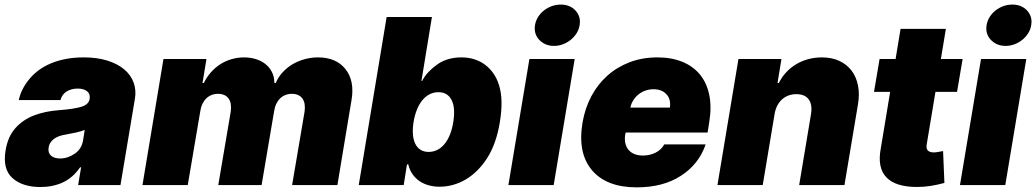

<svg xmlns="http://www.w3.org/2000/svg" viewBox="-20 -801 4485 831"><path d="M4.3 -150.6Q14.2 -210.6 46.9 -246.8Q80.3 -283.7 127.8 -301.7Q175.4 -319.6 233 -323.9Q268.5 -326.7 292.8 -330.4Q317.1 -334.2 333.1 -339.1Q363.6 -348.7 367.9 -372.2V-373.6Q371.1 -394.9 356.7 -406.2Q342.3 -417.6 316.8 -417.6Q289.1 -417.6 269 -405.5Q248.9 -393.5 241.5 -367.9H61.1Q72.1 -417.3 108 -459.9Q125.7 -481.2 149.1 -498.2Q172.6 -515.3 201.9 -527.3Q231.2 -539.4 266.3 -546Q301.5 -552.6 342.3 -552.6Q400.6 -552.6 444.8 -538.7Q489 -524.9 517.6 -500.7Q546.2 -476.6 558.2 -443.9Q570.3 -411.2 563.9 -373.6L501.4 0H318.2L331 -76.7H326.7Q294.7 -30.9 251.4 -11.2Q208.1 8.5 154.8 8.5Q77.1 8.5 33.7 -30.5Q-9.6 -69.6 4.3 -150.6ZM240.1 -115.1Q273.1 -115.1 303.3 -135.7Q333.1 -155.9 339.5 -193.2L346.6 -238.6Q330.6 -232.2 309.8 -227.6Q289.1 -223 265.6 -218.8Q230.1 -213.4 211.6 -198.3Q193.2 -183.2 190.3 -161.9Q187.1 -139.6 200.8 -127.3Q214.5 -115.1 240.1 -115.1Z M687.5 -545.5H873.6L856.5 -441.8H862.2Q874.6 -467.3 892.8 -487.9Q910.9 -508.5 933.4 -522.9Q956 -537.3 982.1 -544.9Q1008.2 -552.6 1036.9 -552.6Q1062.5 -552.6 1085.9 -545.6Q1109.4 -538.7 1127.5 -524.9Q1145.6 -511 1156.4 -490.2Q1167.3 -469.5 1167.6 -441.8H1173.3Q1185 -468.8 1204.4 -489.3Q1223.7 -509.9 1248 -524Q1272.4 -538 1300.2 -545.3Q1328.1 -552.6 1356.5 -552.6Q1434.7 -552.6 1475.1 -502.1Q1515.6 -451.3 1501.4 -367.9L1440.3 0H1244.3L1298.3 -318.2Q1303.3 -354.8 1288.7 -374.8Q1274.1 -394.9 1242.9 -394.9Q1228 -394.9 1215 -389.7Q1202.1 -384.6 1192.1 -374.8Q1182.2 -365.1 1175.4 -350.7Q1168.7 -336.3 1166.2 -318.2L1112.2 0H924.7L978.7 -318.2Q983.7 -354.8 969.1 -374.8Q954.5 -394.9 923.3 -394.9Q908.4 -394.9 895.4 -389.7Q882.5 -384.6 872.5 -374.8Q862.6 -365.1 855.8 -350.7Q849.1 -336.3 846.6 -318.2L792.6 0H596.6Z M1532.7 0 1653.4 -727.3H1849.4L1804 -450.3H1806.8Q1817.8 -471.6 1834.2 -489Q1850.5 -506.4 1872.9 -522.4Q1915.8 -552.6 1977.3 -552.6Q2006.7 -552.6 2032.5 -544.6Q2058.2 -536.6 2079 -521.1Q2099.8 -505.7 2115.2 -483.7Q2130.7 -461.6 2139.6 -433.2Q2149.5 -402 2150.6 -362.7Q2151.6 -323.5 2143.5 -272.7Q2128.2 -178.6 2088.1 -116.1Q2068.2 -85.2 2044.4 -62Q2020.6 -38.7 1994.3 -23.4Q1968 -8.2 1939.8 -0.5Q1911.6 7.1 1882.1 7.1Q1858.3 7.1 1836.3 1.2Q1814.3 -4.6 1796.3 -16.7Q1778.4 -28.8 1765.6 -46.9Q1752.8 -65 1747.2 -89.5H1741.5L1727.3 0ZM1835.2 -143.5Q1855.5 -143.5 1872.9 -152.3Q1890.3 -161.2 1903.9 -177.7Q1917.6 -194.2 1927.4 -218.4Q1937.1 -242.5 1941.8 -272.7Q1946.7 -303.3 1945 -327.2Q1943.2 -351.2 1934.8 -367.7Q1926.5 -384.2 1912.3 -393.1Q1898.1 -402 1877.8 -402Q1857.6 -402 1840 -393.3Q1822.4 -384.6 1808.6 -367.9Q1794.7 -351.2 1784.8 -327.2Q1774.9 -303.3 1769.9 -272.7Q1765.3 -242.9 1767.2 -218.9Q1769.2 -195 1777.5 -178.3Q1785.9 -161.6 1800.4 -152.5Q1815 -143.5 1835.2 -143.5Z M2271.3 -545.5H2467.3L2376.4 0H2180.4ZM2295.5 -691.8Q2298.7 -711.6 2309.1 -728Q2319.6 -744.3 2334.9 -756.2Q2350.1 -768.1 2368.8 -774.7Q2387.4 -781.2 2407 -781.2Q2447.1 -781.2 2470.9 -755.3Q2495 -729 2488.6 -691.8Q2485.4 -672.2 2474.8 -655.9Q2464.1 -639.6 2449 -627.7Q2433.9 -615.8 2415.5 -609Q2397 -602.3 2377.8 -602.3Q2338.8 -602.3 2313.6 -628.9Q2289.8 -654.5 2295.5 -691.8Z M2501.4 -271.3Q2512.1 -333.1 2539.6 -384.8Q2567.1 -436.4 2609 -473.7Q2650.9 -511 2705.6 -531.8Q2760.3 -552.6 2825.3 -552.6Q2887.1 -552.6 2933.9 -533.2Q2980.8 -513.8 3010.1 -477.6Q3039.4 -441.4 3049.9 -389.6Q3060.4 -337.7 3049.7 -272.7L3042.6 -227.3H2687.9L2686.1 -218.8Q2682.9 -199.2 2686.3 -182.5Q2689.6 -165.8 2699.4 -153.6Q2709.2 -141.3 2725.1 -134.6Q2741.1 -127.8 2762.8 -127.8Q2792.6 -127.8 2817.5 -140.3Q2842.3 -152.7 2855.1 -176.1H3034.1Q3005.3 -90.9 2927.6 -40.5Q2850.5 9.9 2735.8 9.9Q2604.8 9.9 2541.9 -64.6Q2479 -139.2 2501.4 -271.3ZM2708.1 -335.2H2879.3Q2884.6 -371.1 2864.7 -392.8Q2844.5 -414.8 2808.2 -414.8Q2790.1 -414.8 2773.6 -408.9Q2757.1 -403.1 2743.8 -392.6Q2730.5 -382.1 2721.2 -367.5Q2712 -353 2708.1 -335.2Z M3085.2 0 3176.1 -545.5H3362.2L3345.2 -441.8H3350.9Q3364.3 -468.8 3383.9 -489.3Q3403.4 -509.9 3427.6 -524Q3451.7 -538 3479.4 -545.3Q3507.1 -552.6 3536.9 -552.6Q3580.3 -552.6 3612.9 -537.3Q3645.6 -522 3666 -494.9Q3686.4 -467.7 3693.7 -430.2Q3701 -392.8 3693.2 -348L3634.9 0H3438.9L3490.1 -306.8Q3496.8 -347.7 3480.3 -370.6Q3463.8 -393.5 3426.1 -393.5Q3408 -393.5 3392.4 -387.6Q3376.8 -381.7 3364.5 -370.6Q3352.3 -359.4 3343.9 -343.2Q3335.6 -327.1 3332.4 -306.8L3281.2 0Z M3786.9 -545.5H3856.2L3877.8 -676.1H4073.9L4052.2 -545.5H4146.3L4122.2 -403.4H4028.8L3990.8 -175.4Q3985.1 -141.3 4022 -141.3Q4026.3 -141.3 4031.8 -142Q4037.3 -142.8 4043 -143.8Q4048.7 -144.9 4053.6 -145.8Q4058.6 -146.7 4061.8 -147L4067.5 -9.2Q4037.3 -1.1 4008.5 3.6Q3979.8 8.2 3948.5 8.2Q3855.8 8.2 3816.2 -33.7Q3776.6 -75.6 3791.9 -157L3832.7 -403.4H3762.8Z M4225.9 -545.5H4421.9L4331 0H4134.9ZM4250 -691.8Q4253.2 -711.6 4263.7 -728Q4274.1 -744.3 4289.4 -756.2Q4304.7 -768.1 4323.3 -774.7Q4342 -781.2 4361.5 -781.2Q4401.6 -781.2 4425.4 -755.3Q4449.6 -729 4443.2 -691.8Q4440 -672.2 4429.3 -655.9Q4418.7 -639.6 4403.6 -627.7Q4388.5 -615.8 4370 -609Q4351.6 -602.3 4332.4 -602.3Q4293.3 -602.3 4268.1 -628.9Q4244.3 -654.5 4250 -691.8Z"/></svg>

Font: Inter P Black
Style: Italic
Weight: 900
Italic angle: -9.40001°
Designer: Rasmus Andersson
Foundry: rsms
Version: Version 3.018;git-588b23468